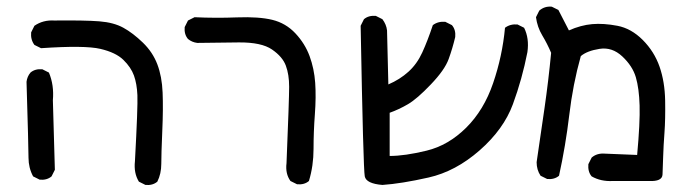

<svg xmlns="http://www.w3.org/2000/svg" viewBox="-20 -427 2040 569"><path d="M411.1 121.1 391.6 111.3Q376 85.9 379.9 50.8Q388.7 -111.3 387.2 -145Q385.7 -178.7 377 -203.1Q368.2 -227.5 345.7 -249.5Q323.2 -271.5 277.3 -282.2Q231.4 -293 101.6 -284.2L82 -293.9Q70.3 -309.6 72.3 -331.1L82 -350.6Q107.4 -368.2 140.6 -366.2Q231.4 -367.2 274.4 -363.8Q317.4 -360.4 345.7 -344.7Q374 -329.1 403.3 -300.8Q432.6 -272.5 446.3 -236.3Q460 -200.2 461.9 -152.8Q463.9 -105.5 460.9 -38.1Q458 29.3 458 58.6Q458 87.9 446.3 111.3Q432.6 123 411.1 121.1ZM97.7 105.5 78.1 95.7Q64.5 70.3 64.5 40.5Q64.5 10.7 58.6 -184.6Q60.5 -200.2 70.3 -211.9Q84 -223.6 105.5 -221.7L125 -211.9Q140.6 -174.8 136.7 -129.9L142.6 76.2L132.8 95.7Q119.1 107.4 97.7 105.5Z M860.4 119.1 840.8 109.4Q825.2 87.9 829.1 56.6Q836.9 -133.8 836.9 -169.9Q836.9 -206.1 827.1 -232.4Q817.4 -258.8 786.1 -280.3Q754.9 -301.8 688 -301.3Q621.1 -300.8 564.5 -299.8Q548.8 -301.8 537.1 -311.5Q525.4 -325.2 527.3 -346.7L537.1 -366.2L556.6 -376Q618.2 -373 682.6 -375.5Q747.1 -377.9 787.1 -368.2Q827.1 -358.4 855.5 -328.1Q883.8 -297.9 897.5 -260.7Q911.1 -223.6 914.1 -181.6Q917 -139.6 913.1 -87.9Q909.2 -36.1 909.2 14.2Q909.2 64.5 895.5 109.4Q881.8 121.1 860.4 119.1Z M1113.3 121.1Q1065.4 117.2 1061 95.7Q1056.6 74.2 1048.8 -350.6L1058.6 -370.1Q1072.3 -381.8 1093.8 -379.9L1113.3 -370.1Q1125 -354.5 1127 -336.9L1130.9 -176.8Q1165 -191.4 1190.4 -214.4Q1215.8 -237.3 1231.4 -271.5Q1247.1 -305.7 1262.7 -352.5Q1278.3 -364.3 1299.8 -362.3L1319.3 -352.5Q1331.1 -338.9 1329.1 -317.4Q1321.3 -284.2 1309.6 -252Q1297.9 -219.7 1256.8 -176.8Q1215.8 -133.8 1189 -118.2Q1162.1 -102.5 1134.8 -92.8V35.2Q1179.7 35.2 1244.1 19.5Q1308.6 3.9 1361.3 -48.3Q1414.1 -100.6 1441.4 -180.7Q1468.8 -260.7 1476.6 -344.7Q1492.2 -356.4 1513.7 -354.5L1533.2 -344.7Q1548.8 -313.5 1543 -272.5Q1527.3 -192.4 1500 -118.2Q1472.7 -43.9 1401.4 18.6Q1330.1 81.1 1250 99.1Q1169.9 117.2 1113.3 121.1Z M1795.9 109.4Q1760.7 111.3 1733.4 95.7Q1721.7 82 1723.6 59.6L1733.4 40Q1749 26.4 1772.5 28.3L1868.2 32.2Q1877 -63.5 1875.5 -114.3Q1874 -165 1864.3 -198.2Q1854.5 -231.4 1824.2 -259.8Q1793.9 -288.1 1756.8 -282.2Q1719.7 -276.4 1701.2 -260.7Q1677.7 -176.8 1667 -85.9Q1656.2 4.9 1636.7 93.8Q1623 105.5 1601.6 103.5L1582 93.8Q1570.3 76.2 1570.3 53.7Q1582 -26.4 1593.8 -107.4Q1605.5 -188.5 1613.3 -270.5Q1601.6 -297.9 1586.9 -322.3Q1572.3 -346.7 1568.4 -376L1578.1 -395.5Q1593.8 -409.2 1615.2 -407.2L1634.8 -397.5L1666 -336.9Q1701.2 -352.5 1734.9 -355.5Q1768.6 -358.4 1809.6 -350.6Q1850.6 -342.8 1884.8 -308.6Q1918.9 -274.4 1934.6 -229.5Q1950.2 -184.6 1951.2 -128.9Q1952.1 -73.2 1949.2 -34.2Q1946.3 4.9 1945.3 37.1Q1944.3 69.3 1943.4 90.3Q1942.4 111.3 1903.3 109.4Z"/></svg>

Font: JasonHandwriting1
Style: Regular
Weight: 400
Version: Version 1.48.20